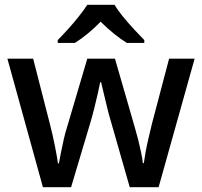

<svg xmlns="http://www.w3.org/2000/svg" viewBox="-20 -786 847 805"><path d="M447 -270Q439 -296 430.5 -330Q422 -364 415 -394.5Q408 -425 404 -441H400Q397 -425 390 -394Q383 -363 374.5 -329Q366 -295 358 -269L278 -1H160L11 -540H119L189 -267Q200 -225 209.5 -177.5Q219 -130 223 -101H227Q230 -118 235.5 -146Q241 -174 247.5 -202.5Q254 -231 260 -249L346 -540H462L546 -249Q552 -229 559 -201.5Q566 -174 571.5 -147.5Q577 -121 579 -102H583Q585 -118 590 -146Q595 -174 602.5 -206Q610 -238 617 -267L689 -540H796L645 -1H524ZM460 -766Q473 -744 495.5 -716.5Q518 -689 542.5 -662.5Q567 -636 585 -618V-606H512Q486 -622 457.5 -645Q429 -668 402 -695Q348 -640 294 -606H222V-618Q241 -637 264.5 -663Q288 -689 310 -716.5Q332 -744 346 -766Z"/></svg>

Font: Noto Sans Myanmar Medium
Style: Regular
Weight: 500
Designer: Monotype Design Team
Foundry: Monotype Imaging Inc.
Version: Version 2.107; ttfautohint (v1.8.4.7-5d5b)